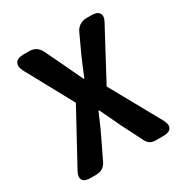

<svg xmlns="http://www.w3.org/2000/svg" viewBox="-167 -855 946 987"><g transform="rotate(-30 306.0 -361.5)"><path d="M86.9 0Q53.7 0 43.5 -17.6Q33.2 -35.2 48.8 -64.5L216.8 -373L65.4 -650.4Q47.9 -683.6 59.6 -703.1Q71.3 -722.7 108.4 -722.7H140.6Q186.5 -722.7 207 -681.6L258.8 -574.2Q267.6 -556.6 284.7 -519Q301.8 -481.4 312.5 -460H317.4Q343.8 -526.4 365.2 -574.2L414.1 -679.7Q422.9 -699.2 440.9 -710.9Q459 -722.7 480.5 -722.7H512.7Q545.9 -722.7 556.6 -704.6Q567.4 -686.5 551.8 -658.2L395.5 -366.2L561.5 -67.4Q578.1 -36.1 567.4 -18.1Q556.6 0 521.5 0H518.6H475.6Q437.5 0 421.9 -33.2L357.4 -160.2Q347.7 -179.7 329.1 -220.7Q310.5 -258.8 300.8 -279.3H296.9Q266.6 -207 244.1 -160.2L186.5 -41Q168 0 121.1 0Z"/></g></svg>

Font: Bpmf GenSen Rounded B
Style: B
Weight: 700
Foundry: But Ko
Version: Version 1.320